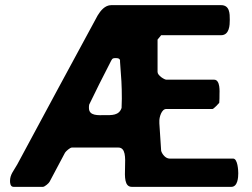

<svg xmlns="http://www.w3.org/2000/svg" viewBox="-20 -727 979 747"><path d="M19 -23C19 -15 20 0 33 0H147C154 0 171 -15 173 -20L233 -133C236 -138 252 -153 260 -153H440C498 -153 435 0 493 0H880C905 0 907 -37 907 -53C907 -63 905 -110 887 -110H640C624 -110 611 -127 607 -140C606 -156 601 -231 600 -247V-258C600 -270 608 -303 627 -303H807C811 -303 832 -325 833 -327C834 -332 834 -355 834 -360C834 -368 838 -417 813 -417H627C620 -417 593 -433 593 -447V-573L607 -590H840C873 -590 874 -630 874 -650C874 -674 874 -707 840 -707H413C388 -707 371 -685 360 -667C313 -580 93 -174 47 -87C33 -62 19 -48 19 -23ZM326 -307C326 -309 326 -318 327 -320C338 -344 394 -456 407 -480C416 -497 415 -501 430 -501C438 -501 449 -500 447 -487C452 -422 454 -397 454 -343C454 -338 453 -312 453 -307C443 -277 414 -279 387 -279C363 -279 326 -275 326 -307Z"/></svg>

Font: Asimov Print
Style: C
Weight: 500
Designer: Google
Version: Version 2.000980: 2014